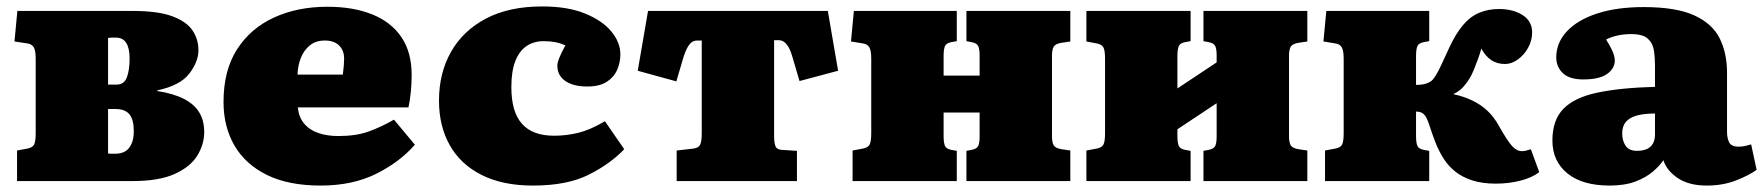

<svg xmlns="http://www.w3.org/2000/svg" viewBox="-20 -563 5482 597"><path d="M33 0V-95L65 -101Q81 -104 86 -113.5Q91 -123 91 -149V-380Q91 -406 85 -416Q79 -426 65 -428L25 -434L34 -529H392Q471 -529 515.5 -512.5Q560 -496 578.5 -468.5Q597 -441 597 -407Q597 -371 568.5 -334Q540 -297 469 -282V-280Q520 -272 552 -255.5Q584 -239 599.5 -213.5Q615 -188 615 -152Q615 -115 594 -80Q573 -45 524 -22.5Q475 0 392 0ZM338 -85Q357 -85 369.5 -92.5Q382 -100 389 -116Q396 -132 396 -155Q396 -191 382.5 -207.5Q369 -224 339 -224H316V-86Q321 -85 327 -85Q333 -85 338 -85ZM316 -300H343Q366 -300 374.5 -322.5Q383 -345 383 -381Q383 -413 372.5 -429.5Q362 -446 341 -446Q336 -446 329 -446Q322 -446 316 -445Z M977 14Q877 14 810 -19Q743 -52 709 -110.5Q675 -169 675 -246Q675 -344 717 -409.5Q759 -475 832 -508.5Q905 -542 998 -542Q1079 -542 1138 -518Q1197 -494 1228.5 -447Q1260 -400 1260 -330Q1260 -305 1257.5 -278.5Q1255 -252 1250 -229H906Q909 -199 925.5 -179Q942 -159 969.5 -149.5Q997 -140 1032 -140Q1087 -140 1126 -154Q1165 -168 1205 -191L1270 -113Q1223 -59 1149.5 -22.5Q1076 14 977 14ZM905 -331H1046Q1048 -347 1049 -359Q1050 -371 1050 -381Q1050 -406 1034.5 -421.5Q1019 -437 990 -437Q962 -437 943.5 -422Q925 -407 915.5 -383Q906 -359 905 -331Z M1637 14Q1543 14 1477.5 -19Q1412 -52 1378.5 -111.5Q1345 -171 1345 -250Q1345 -336 1382.5 -402Q1420 -468 1491.5 -505.5Q1563 -543 1666 -543Q1745 -543 1799 -521Q1853 -499 1881 -465Q1909 -431 1909 -394Q1909 -369 1899 -346Q1889 -323 1866.5 -308.5Q1844 -294 1806 -294Q1763 -294 1738 -311Q1713 -328 1713 -359Q1713 -368 1719 -383Q1725 -398 1738 -422Q1722 -429 1706 -432Q1690 -435 1670 -435Q1640 -435 1617.5 -420Q1595 -405 1582.5 -373.5Q1570 -342 1570 -292Q1570 -215 1603 -178Q1636 -141 1703 -141Q1741 -141 1778 -150Q1815 -159 1861 -186L1921 -99Q1877 -53 1810 -19.5Q1743 14 1637 14Z M2084 0V-95L2136 -101Q2152 -103 2157 -113Q2162 -123 2162 -149V-437H2148Q2142 -437 2136.5 -435Q2131 -433 2126 -427.5Q2121 -422 2116 -412.5Q2111 -403 2106 -388L2083 -310L1963 -343L1995 -529H2554L2586 -343L2466 -311L2443 -389Q2437 -409 2430 -419.5Q2423 -430 2416 -434Q2409 -438 2401 -438H2387V-141Q2387 -120 2391 -109Q2395 -98 2411 -97L2458 -94V0Z M2631 0V-95L2663 -101Q2679 -104 2684 -113.5Q2689 -123 2689 -149V-380Q2689 -406 2683 -416Q2677 -426 2663 -428L2626 -434L2635 -529H2955V-435L2938 -432Q2922 -429 2918 -419Q2914 -409 2914 -388V-328H3026V-390Q3026 -411 3021.5 -420Q3017 -429 3001 -432L2985 -435V-529H3308V-434L3281 -430Q3262 -427 3256.5 -418Q3251 -409 3251 -389V-140Q3251 -120 3256.5 -111Q3262 -102 3281 -99L3308 -95V0H2985V-94L3001 -97Q3017 -100 3021.5 -109Q3026 -118 3026 -139V-213H2914V-141Q2914 -120 2918 -110Q2922 -100 2938 -97L2955 -94V0Z M3358 0V-95L3390 -101Q3406 -104 3411 -113.5Q3416 -123 3416 -149V-380Q3416 -406 3411 -415.5Q3406 -425 3390 -428L3358 -434V-529H3682V-435L3665 -432Q3649 -429 3645 -419Q3641 -409 3641 -388V-288L3763 -369V-390Q3763 -411 3758.5 -420Q3754 -429 3738 -432L3722 -435V-529H4045V-434L4018 -430Q3999 -427 3993.5 -418Q3988 -409 3988 -389V-140Q3988 -120 3993.5 -111Q3999 -102 4018 -99L4045 -95V0H3722V-94L3738 -97Q3754 -100 3758.5 -109Q3763 -118 3763 -139V-242L3641 -161V-141Q3641 -120 3645 -110Q3649 -100 3665 -97L3682 -94V0Z M4631 8Q4589 8 4558 -2Q4527 -12 4505 -29.5Q4483 -47 4468 -71Q4453 -95 4443 -121Q4433 -147 4426.5 -167.5Q4420 -188 4415 -197Q4409 -208 4401.5 -212Q4394 -216 4383 -216V-141Q4383 -120 4387 -110Q4391 -100 4407 -97L4424 -94V0H4100V-95L4132 -101Q4148 -104 4153 -113.5Q4158 -123 4158 -149V-380Q4158 -406 4152 -416Q4146 -426 4132 -428L4095 -434L4104 -529H4424V-435L4407 -432Q4391 -429 4387 -419Q4383 -409 4383 -388V-299Q4396 -299 4406.5 -301Q4417 -303 4429 -310Q4436 -315 4443.5 -327Q4451 -339 4461 -360Q4471 -381 4485 -412Q4506 -458 4529 -485Q4552 -512 4580 -523.5Q4608 -535 4641 -535Q4685 -535 4714.5 -516Q4744 -497 4744 -462Q4744 -437 4731.5 -414.5Q4719 -392 4699.5 -378Q4680 -364 4660 -364Q4635 -364 4617 -376Q4599 -388 4586 -412Q4582 -397 4575.5 -379Q4569 -361 4562.5 -345.5Q4556 -330 4550 -320Q4543 -308 4531 -294Q4519 -280 4500 -271V-270Q4532 -263 4558 -250.5Q4584 -238 4604.5 -219Q4625 -200 4641 -171Q4667 -125 4681.5 -109Q4696 -93 4712 -93Q4720 -93 4726.5 -95Q4733 -97 4740 -99L4766 -28Q4745 -11 4708.5 -1.5Q4672 8 4631 8Z M4985 14Q4900 14 4853.5 -24Q4807 -62 4807 -126Q4807 -190 4841.5 -225Q4876 -260 4947 -275Q5018 -290 5126 -293V-358Q5126 -384 5122.5 -406.5Q5119 -429 5103.5 -443Q5088 -457 5052 -457Q5029 -457 5009 -452.5Q4989 -448 4974 -440Q4984 -424 4990 -412Q4996 -400 4998.5 -391Q5001 -382 5001 -375Q5001 -350 4977 -333Q4953 -316 4903 -316Q4860 -316 4839.5 -335.5Q4819 -355 4819 -385Q4819 -430 4852 -465.5Q4885 -501 4946 -521Q5007 -541 5091 -541Q5192 -541 5248.5 -515Q5305 -489 5327.5 -443Q5350 -397 5350 -337V-153Q5350 -134 5356.5 -120.5Q5363 -107 5386 -107Q5397 -107 5406 -109Q5415 -111 5425 -114L5442 -35Q5419 -18 5378 -2Q5337 14 5287 14Q5231 14 5196.5 -9.5Q5162 -33 5152 -65Q5141 -48 5119.5 -29.5Q5098 -11 5065 1.5Q5032 14 4985 14ZM5070 -94Q5088 -94 5100.5 -99.5Q5113 -105 5119.5 -116.5Q5126 -128 5126 -145V-210Q5091 -210 5068.5 -203.5Q5046 -197 5035 -183.5Q5024 -170 5024 -148Q5024 -126 5034.5 -110Q5045 -94 5070 -94Z"/></svg>

Font: Literata Variable Black
Style: Regular
Weight: 900
Designer: Latin by Veronika Burian and Jose Scaglione. Greek by Irene Vlachou. Cyrillic by Vera Evstafieva.
Foundry: TypeTogether
Version: Version 3.021